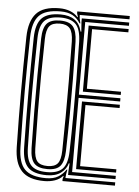

<svg xmlns="http://www.w3.org/2000/svg" viewBox="-56 -852 654 902"><g transform="rotate(5 271.0 -400.5)"><path d="M187 7.5Q113.2 7.5 79.6 -28.5Q46 -64.5 44.5 -139.8Q43 -212.8 42.4 -275Q41.8 -337.2 41.8 -397.1Q41.8 -457 42.4 -520.9Q43 -584.8 44.5 -660.2Q46 -734.8 79 -771.1Q112 -807.5 187.5 -807.5Q215.8 -807.5 238.1 -798.9Q260.5 -790.2 275 -773.5H277.8L272.2 -790.8V-800H519.8V-784.5H285L286.5 -767.5L291.5 -745.2H287.8Q273.5 -768.5 251.4 -780.9Q229.2 -793.2 194 -793.2Q122.2 -793.2 92.9 -762Q63.5 -730.8 62 -659.8Q60.5 -593 59.8 -530.6Q59 -468.2 59 -406.1Q59 -344 59.8 -278.6Q60.5 -213.2 62 -140.2Q63.5 -67.2 93.9 -37Q124.2 -6.8 193.5 -6.8Q228.8 -6.8 251 -20.2Q273.2 -33.8 286.8 -55.2H290.5L286.5 -32.8L285 -15.5H519.8V0H272.2V-10.5L276.2 -24.2H273.5Q259 -8 236.2 -0.2Q213.5 7.5 187 7.5ZM196 -21Q134 -21 107.2 -48.5Q80.5 -76 79.2 -140.2Q78 -211.5 77.4 -276Q76.8 -340.5 76.8 -402.6Q76.8 -464.8 77.4 -528.1Q78 -591.5 79.2 -659.8Q80.5 -724.2 107.2 -751.6Q134 -779 196 -779Q237 -779 262 -761.2Q287 -743.5 295.8 -707H299.5L296.2 -751.5V-769.2H519.8V-753.8H313.8V-411.2H509.8V-396H313.8V-46.2H519.8V-30.8H296.2V-48L298.5 -85.5H294.8Q288 -59 263.1 -40Q238.2 -21 196 -21ZM196 -35.5Q245.8 -35.5 268.8 -58.9Q291.8 -82.2 293.5 -141.5Q295.5 -226.2 296.1 -310.5Q296.8 -394.8 296.1 -481.1Q295.5 -567.5 293.5 -658Q291.8 -717.5 268.9 -741Q246 -764.5 196 -764.5Q142.8 -764.5 120.4 -740.4Q98 -716.2 96.8 -659Q95.2 -586.8 94.5 -522.6Q93.8 -458.5 93.8 -397.2Q93.8 -336 94.5 -273.2Q95.2 -210.5 96.8 -141Q98 -84.5 120.2 -60Q142.5 -35.5 196 -35.5ZM196 -49.8Q152.5 -49.8 134 -70.4Q115.5 -91 114.2 -141Q112.5 -232.5 111.9 -316Q111.2 -399.5 111.9 -483.2Q112.5 -567 114.2 -659Q115.5 -709 134 -729.6Q152.5 -750.2 196 -750.2Q240 -750.2 257.5 -728.2Q275 -706.2 276.5 -657.5Q278.8 -565 279.5 -482.1Q280.2 -399.2 279.5 -316.8Q278.8 -234.2 276.5 -142.5Q275 -93.2 257.5 -71.5Q240 -49.8 196 -49.8ZM196 -64.2Q229 -64.2 243.6 -81.2Q258.2 -98.2 259 -143Q260.2 -220.5 260.9 -300.8Q261.5 -381 261.1 -468.9Q260.8 -556.8 259 -657Q258 -701.2 243.2 -718.5Q228.5 -735.8 196 -735.8Q161 -735.8 146.9 -718.5Q132.8 -701.2 131.8 -658.5Q129.8 -566.2 129.1 -483.2Q128.5 -400.2 129.1 -317.2Q129.8 -234.2 131.8 -141.5Q132.8 -98.8 147 -81.5Q161.2 -64.2 196 -64.2ZM331.2 -61.5V-380.5H509.8V-365.2H348.8V-77H519.8V-61.5ZM331.2 -426.8V-738.5H519.8V-723H348.8V-442H509.8V-426.8Z"/></g></svg>

Font: Big Shoulders Inline Display Thin SemiBold
Style: Regular
Weight: 600
Version: Version 2.002